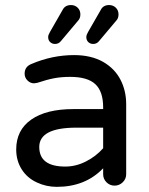

<svg xmlns="http://www.w3.org/2000/svg" viewBox="-20 -726 589 757"><path d="M169.9 -580.1Q169.9 -587.9 176.8 -599.6L226.6 -686.5Q236.3 -706.1 259.8 -706.1Q275.4 -706.1 286.1 -695.8Q296.9 -685.5 296.9 -668.9Q296.9 -653.3 287.1 -643.6L219.7 -563.5Q210.9 -552.7 197.3 -552.7Q185.5 -552.7 177.7 -560.1Q169.9 -567.4 169.9 -580.1ZM320.3 -580.1Q320.3 -587.9 327.1 -599.6L377 -686.5Q386.7 -706.1 410.2 -706.1Q425.8 -706.1 436.5 -695.8Q447.3 -685.5 447.3 -668.9Q447.3 -653.3 437.5 -643.6L370.1 -563.5Q361.3 -552.7 347.7 -552.7Q335.9 -552.7 328.1 -560.1Q320.3 -567.4 320.3 -580.1ZM125 -6.8Q86.9 -24.4 65.4 -58.6Q43.9 -92.8 43.9 -136.7Q43.9 -212.9 103 -254.4Q162.1 -295.9 269.5 -295.9H386.7V-302.7Q386.7 -365.2 356 -394Q325.2 -422.9 256.8 -422.9Q221.7 -422.9 193.4 -417.5Q165 -412.1 127 -399.4L114.3 -397.5Q99.6 -397.5 88.4 -408.7Q77.1 -419.9 77.1 -435.5Q77.1 -462.9 103.5 -473.6Q185.5 -508.8 272.5 -508.8Q339.8 -508.8 387.7 -481.4Q432.6 -455.1 455.1 -411.6Q477.5 -368.2 477.5 -315.4V-39.1Q477.5 -20.5 463.9 -7.3Q450.2 5.9 431.6 5.9Q413.1 5.9 399.9 -7.3Q386.7 -20.5 386.7 -39.1V-62.5Q316.4 10.7 204.1 10.7Q162.1 10.7 125 -6.8ZM386.7 -141.6V-222.7H281.2Q134.8 -222.7 134.8 -146.5Q134.8 -69.3 237.3 -69.3Q279.3 -69.3 318.8 -89.4Q358.4 -109.4 386.7 -141.6Z"/></svg>

Font: jf-openhuninn-1.0
Style: Regular
Weight: 400
Designer: [Kosugi Maru]
      Designed by Motoya company      

      [Varela Round]
      Joe Prince(Latin component); Avraham Co
Foundry: justfont CO.,LTD.
Version: 1.0